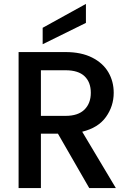

<svg xmlns="http://www.w3.org/2000/svg" viewBox="-20 -961 672 981"><path d="M436 0 276 -278H189V0H75V-695H315Q395 -695 450.5 -667Q506 -639 533.5 -592Q561 -545 561 -487Q561 -419 521.5 -363.5Q482 -308 400 -288L572 0ZM189 -369H315Q379 -369 411.5 -401Q444 -433 444 -487Q444 -541 412 -571.5Q380 -602 315 -602H189ZM419 -844 198 -735V-819L419 -941Z"/></svg>

Font: Poppins-Tabular Medium
Style: Regular
Weight: 500
Designer: Ninad Kale (Devanagari), Jonny Pinhorn (Latin)
Foundry: Indian Type Foundry
Version: Version 4.004